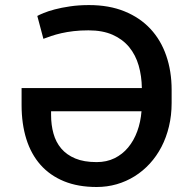

<svg xmlns="http://www.w3.org/2000/svg" viewBox="-20 -742 776 772"><path d="M550.4 -387.8Q549.7 -436.4 537.5 -478.7Q525.2 -521 499.5 -552.4Q473.7 -583.8 433.4 -601.9Q393.1 -620 335.6 -620Q303.3 -620 276.1 -616.8Q248.9 -613.6 226.6 -608.5Q204.2 -603.3 186.3 -597.3Q168.3 -591.3 154.5 -585.9L130 -677.9Q137.4 -682.2 155.4 -689.6Q173.3 -697.1 200.1 -704.2Q226.9 -711.3 261.7 -716.4Q296.5 -721.6 338.1 -721.6Q418.7 -721.6 480.6 -696.4Q542.6 -671.2 584.7 -626.1Q626.8 -581 648.4 -518.3Q670.1 -455.6 670.1 -381V-327.8Q670.1 -278.1 659.4 -233.7Q648.8 -189.3 629.3 -151.6Q609.7 -114 582.4 -84.2Q555 -54.3 521.5 -33.4Q487.9 -12.4 449.2 -1.2Q410.5 9.9 368.6 9.9Q294 9.9 237.6 -13.1Q181.1 -36.2 143.1 -79Q105.1 -121.8 85.9 -182.9Q66.8 -244 66.8 -319.6V-387.8ZM185.4 -279.5Q185.4 -239.7 195 -205.1Q204.5 -170.5 226.2 -144.9Q247.9 -119.3 282.7 -104.8Q317.5 -90.2 368.6 -90.2Q408.7 -90.2 440.5 -105.8Q472.3 -121.4 495.2 -149Q518.1 -176.5 531.8 -213.8Q545.5 -251.1 549 -294.7H185.4Z"/></svg>

Font: Cannonade Med
Style: Regular
Weight: 500
Designer: Rasmus Andersson
Foundry: rsms
Version: Version 3.012;git-f93a4a705